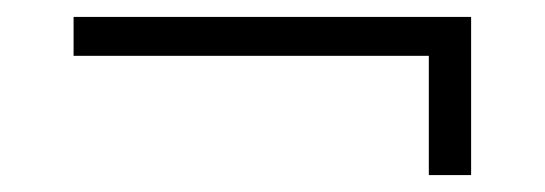

<svg xmlns="http://www.w3.org/2000/svg" viewBox="-20 -359 644 227"><path d="M537 -339V-293V-152H487V-293H67V-339Z"/></svg>

Font: Work Sans Light
Style: Regular
Weight: 300
Designer: Wei Huang
Foundry: Wei Huang
Version: Version 1.500